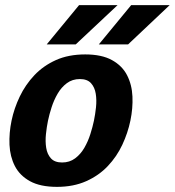

<svg xmlns="http://www.w3.org/2000/svg" viewBox="-20 -720 681 748"><path d="M25 -250Q35 -298 57 -344Q79 -390 114 -427Q149 -464 198 -486Q247 -508 312 -508Q376 -508 416 -486Q456 -464 475 -427Q494 -390 496 -344Q498 -298 488 -250Q478 -202 456.5 -156Q435 -110 400 -73Q365 -36 315.5 -14Q266 8 202 8Q137 8 97 -14Q57 -36 38 -73Q19 -110 17 -156Q15 -202 25 -250ZM167 -250Q162 -226 159 -197.5Q156 -169 160 -144Q164 -119 178.5 -103Q193 -87 222 -87Q251 -87 272.5 -103Q294 -119 308.5 -144Q323 -169 332 -197.5Q341 -226 346 -250Q351 -274 354 -302Q357 -330 353 -355Q349 -380 334.5 -396Q320 -412 291 -412Q262 -412 240.5 -396Q219 -380 204.5 -355Q190 -330 181 -302Q172 -274 167 -250ZM438 -700 275 -547H162L288 -700ZM641 -700 479 -547H365L491 -700Z"/></svg>

Font: Epunda Sans
Style: Bold Italic
Weight: 700
Italic angle: -12.0243°
Designer: Simon Atzbach
Foundry: typofactur
Version: Version 2.204; ttfautohint (v1.8.4.7-5d5b)